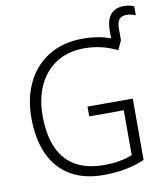

<svg xmlns="http://www.w3.org/2000/svg" viewBox="-93 -935 887 1023"><g transform="rotate(-10 350.5 -424.0)"><path d="M646 -858Q664 -858 678.5 -854.5Q693 -851 701 -847V-798Q694 -802 680.5 -805.5Q667 -809 651 -809Q626 -809 613 -794Q600 -779 600 -746V-682L577 -631Q536 -652 491 -662.5Q446 -673 400 -673Q312 -673 249 -633Q186 -593 152.5 -522Q119 -451 119 -357Q119 -254 150 -183.5Q181 -113 243 -77.5Q305 -42 396 -42Q444 -42 481.5 -49Q519 -56 550 -68V-311H363V-364H608V-32Q558 -11 503 -0.5Q448 10 385 10Q279 10 206 -33.5Q133 -77 95.5 -159Q58 -241 58 -356Q58 -465 99 -548Q140 -631 217 -678Q294 -725 402 -725Q442 -725 479 -719Q516 -713 550 -700V-743Q550 -781 561 -806.5Q572 -832 593.5 -845Q615 -858 646 -858Z"/></g></svg>

Font: Noto Sans Display Light
Style: Regular
Weight: 300
Designer: Monotype Design Team
Foundry: Monotype Imaging Inc.
Version: Version 2.003